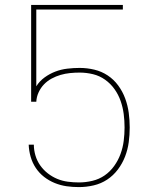

<svg xmlns="http://www.w3.org/2000/svg" viewBox="-20 -755 640 783"><path d="M302 8Q276 8 251.5 4.5Q227 1 203.5 -8.5Q180 -18 160 -33.5Q140 -49 126 -70Q112 -91 105 -115.5Q98 -140 97 -165H118Q118 -143 124.5 -121Q131 -99 144 -80.5Q157 -62 175 -48Q193 -34 213.5 -25.5Q234 -17 256.5 -14Q279 -11 302 -11Q329 -11 356.5 -17.5Q384 -24 406.5 -39.5Q429 -55 445.5 -78Q462 -101 471.5 -127Q481 -153 484.5 -180.5Q488 -208 488 -235Q488 -263 484.5 -290Q481 -317 472 -343Q463 -369 447 -391.5Q431 -414 408.5 -430Q386 -446 359 -452.5Q332 -459 305 -459Q285 -459 265.5 -457Q246 -455 227 -449.5Q208 -444 190.5 -434.5Q173 -425 159.5 -411Q146 -397 137.5 -378.5Q129 -360 128 -340H107V-735H481V-716H128V-403Q141 -424 161.5 -439Q182 -454 205.5 -463Q229 -472 254.5 -475Q280 -478 305 -478Q335 -478 364.5 -471Q394 -464 419 -447.5Q444 -431 462 -406.5Q480 -382 490.5 -353.5Q501 -325 505 -295Q509 -265 509 -235Q509 -205 505 -175Q501 -145 490 -116.5Q479 -88 460.5 -63.5Q442 -39 417 -22.5Q392 -6 362 1Q332 8 302 8Z"/></svg>

Font: Iosevka Thin Extended
Style: Regular
Weight: 100
Width: 7
Monospace: yes
Designer: Belleve Invis
Foundry: Belleve Invis
Version: Version 32.5.0; ttfautohint (v1.8.4)